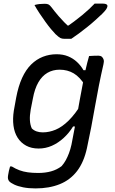

<svg xmlns="http://www.w3.org/2000/svg" viewBox="-20 -845 640 1069"><path d="M377 -629Q367 -629 357.5 -629Q348 -629 337 -629Q325 -629 316 -633.5Q307 -638 289 -655Q279 -665 264 -683Q249 -701 232.5 -724Q216 -747 200 -771Q184 -795 172 -817Q186 -821 199.5 -822.5Q213 -824 229 -824Q243 -824 250.5 -820Q258 -816 267 -804Q281 -785 307 -754.5Q333 -724 376 -684L329 -703H388L335 -684Q397 -727 438 -761Q479 -795 507 -825H550Q561 -825 567.5 -823Q574 -821 576.5 -817.5Q579 -814 578 -809Q577 -802 571 -793Q565 -784 548 -767Q532 -752 510.5 -732.5Q489 -713 464.5 -693.5Q440 -674 417 -657Q394 -640 377 -629ZM295 -543Q331 -543 359 -531.5Q387 -520 408.5 -500Q430 -480 445 -454H472L454 -369Q425 -416 390.5 -436.5Q356 -457 312 -457Q274 -457 244 -439.5Q214 -422 193.5 -386.5Q173 -351 163 -296L151 -235Q145 -201 146.5 -175.5Q148 -150 157 -130Q168 -119 183.5 -113.5Q199 -108 218 -108Q254 -108 290 -123Q326 -138 362.5 -174Q399 -210 437 -272L415 -140L387 -141Q365 -105 334.5 -77Q304 -49 269 -33.5Q234 -18 195 -18Q155 -18 125.5 -34Q96 -50 78 -78.5Q60 -107 55 -145.5Q50 -184 57 -229L70 -301Q82 -365 103 -411Q124 -457 153.5 -486Q183 -515 219 -529Q255 -543 295 -543ZM476 -533Q489 -534 502 -534.5Q515 -535 528 -535Q540 -535 547 -529Q554 -523 557 -513Q560 -503 556 -487Q542 -426 530.5 -368Q519 -310 509 -252.5Q499 -195 488 -137.5Q477 -80 464 -20Q447 58 409 107.5Q371 157 312.5 180.5Q254 204 178 204Q139 204 109 198Q79 192 59 182.5Q39 173 31 164Q26 158 24.5 150Q23 142 25 131Q27 118 29.5 106.5Q32 95 36 82H46Q67 95 88.5 103Q110 111 135.5 114.5Q161 118 193 118Q232 118 264.5 109Q297 100 323 80Q337 64 346.5 46.5Q356 29 364 8Q372 -13 378 -40Q391 -105 402 -165.5Q413 -226 424 -288.5Q435 -351 449 -421Q453 -440 457 -459Q461 -478 466 -496.5Q471 -515 476 -533Z"/></svg>

Font: Rec Mono Semicasual
Style: Italic
Weight: 400
Italic angle: -10°
Version: Version 1.085; ttfautohint (v1.8.4.7-5d5b)